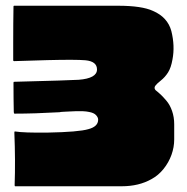

<svg xmlns="http://www.w3.org/2000/svg" viewBox="-20 -649 653 669"><path d="M587 -216Q587 -214 587 -205.5Q587 -197 587 -185.5Q587 -174 587 -163Q587 -136 577.5 -109.5Q568 -83 550 -60.5Q532 -38 508 -25Q464 0 404 0H33Q31 0 31 -4Q34 -89 30 -187Q30 -189 30.5 -190Q31 -191 32 -191Q63 -186 146 -187Q254 -189 288 -199Q322 -208 322 -232Q322 -240 314.5 -248Q307 -256 290 -259Q281 -261 268.5 -261.5Q256 -262 243.5 -261.5Q231 -261 221 -260.5Q211 -260 200.5 -259.5Q190 -259 188 -258Q100 -253 31 -253Q28 -253 28 -259Q27 -305 27 -360Q27 -364 29 -364Q223 -369 254 -371Q318 -376 318 -407Q318 -435 278 -439Q244 -442 145 -439.5Q46 -437 29 -436Q26 -436 26 -439Q26 -448 26 -458.5Q26 -469 26 -479Q26 -489 26 -498Q26 -571 27 -626Q27 -629 29 -629H391Q474 -629 513 -611Q564 -589 577 -541Q590 -489 581 -442Q576 -413 565.5 -396.5Q555 -380 540.5 -368.5Q526 -357 521 -350Q514 -339 528 -330Q534 -325 540.5 -319Q547 -313 559.5 -298.5Q572 -284 579.5 -262.5Q587 -241 587 -216Z"/></svg>

Font: Cubao Free 
Style: Regular
Weight: 400
Designer: Aaron Amar
Version: Version 001.001